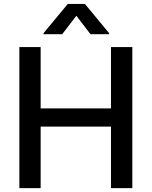

<svg xmlns="http://www.w3.org/2000/svg" viewBox="-20 -970 782 990"><path d="M79.9 -727.3H189.6V-411.2H552.2V-727.3H662.3V0H552.2V-317.1H189.6V0H79.9ZM204.5 -799 329.5 -949.6H418L542.6 -799V-793.7H446.7L373.6 -888.8L300.8 -793.7H204.5Z"/></svg>

Font: Inter P Medium
Style: Regular
Weight: 500
Designer: Rasmus Andersson
Foundry: rsms
Version: Version 3.018;git-588b23468